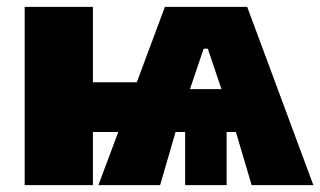

<svg xmlns="http://www.w3.org/2000/svg" viewBox="-20 -540 934 560"><path d="M52 0H251V-155H325L267 0H447L492 -155H520V0H641V-155H668L714 0H894L701 -520H461L379 -300H251V-520H52ZM534 -280 574 -398H586L626 -280Z"/></svg>

Font: Fixel Text Black
Style: Regular
Weight: 900
Width: 4
Designer: AlfaBravo + MacPaw
Foundry: Kyrylo Tkachov, Marchela Mozhyna, Serhii Makarenko, Maria Weinstein, Zakhar Kryvoshyya
Version: Version 1.211